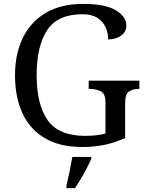

<svg xmlns="http://www.w3.org/2000/svg" viewBox="-20 -744 754 985"><path d="M401 10Q285 10 208.5 -36Q132 -82 94.5 -164.5Q57 -247 57 -358Q57 -466 96.5 -548.5Q136 -631 214 -677.5Q292 -724 407 -724Q518 -724 573 -692Q628 -660 628 -612Q628 -580 601 -561Q574 -542 535 -542Q535 -573 522.5 -602.5Q510 -632 481 -651.5Q452 -671 403 -671Q276 -671 222 -589.5Q168 -508 168 -358Q168 -208 224.5 -127.5Q281 -47 417 -47Q446 -47 473 -50Q500 -53 521 -59V-220Q521 -264 496.5 -276Q472 -288 439 -288H435V-330H695V-288H691Q663 -288 642.5 -275.5Q622 -263 622 -216V-36Q572 -13 519 -1.5Q466 10 401 10ZM321 208Q329 175 337 136Q345 97 351 61H448V71Q439 92 425 119Q411 146 395 173Q379 200 365 221H321Z"/></svg>

Font: Noto Serif Test
Style: Regular
Weight: 400
Version: Version 1.000